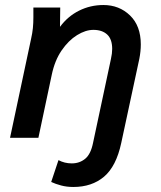

<svg xmlns="http://www.w3.org/2000/svg" viewBox="-20 -549 642 765"><path d="M20 0 104 -395Q109 -417 111 -437Q113 -457 113 -480V-519H220L219 -442Q250 -484 295 -506.5Q340 -529 392 -529Q455 -529 498 -487.5Q541 -446 541 -372Q541 -344 535 -314L463 21Q443 114 394.5 155Q346 196 272 196Q246 196 223.5 190Q201 184 184 176L213 89Q237 102 266 102Q297 102 319.5 83.5Q342 65 351 19L422 -314Q427 -336 427 -354Q427 -393 407 -411.5Q387 -430 352 -430Q321 -430 287 -409Q253 -388 225.5 -348Q198 -308 186 -250L133 0Z"/></svg>

Font: Radio Canada Medium
Style: Italic
Weight: 500
Italic angle: -12°
Designer: Charles Daoud, Etienne Aubert Bonn, Alexandre Saumier Demers, Jacques Le Bailly
Foundry: Radio-Canada
Version: Version 2.104; ttfautohint (v1.8.4.7-5d5b);gftools[0.9.28.de